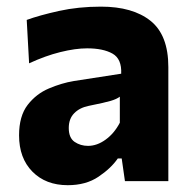

<svg xmlns="http://www.w3.org/2000/svg" viewBox="-20 -532 567 564"><path d="M179 12Q114.5 12 75.2 -27.8Q36 -67.5 36 -134.5Q36 -191 61.2 -223.8Q86.5 -256.5 123.8 -272.2Q161 -288 197 -294L336 -315.5Q338 -359 310.5 -374.5Q283 -390 236 -390Q201.5 -390 157.2 -379Q113 -368 65.5 -346L58.5 -473.5Q95.5 -487 153 -499.8Q210.5 -512.5 276.5 -512.5Q370 -512.5 422.2 -470.8Q474.5 -429 474.5 -335V0H347L337.5 -66.5H326Q306 -37.5 269.2 -12.8Q232.5 12 179 12ZM238.5 -103.5Q265 -103.5 290.2 -121.8Q315.5 -140 332 -171.5V-248Q323 -241 305.5 -235.8Q288 -230.5 240.5 -221Q213.5 -215.5 197.8 -199.2Q182 -183 182 -156Q182 -127 199.2 -115.2Q216.5 -103.5 238.5 -103.5Z"/></svg>

Font: Heraclito
Style: Bold
Weight: 700
Designer: Kostas Bartsokas (font) & Cristiano Sobral (main changes)
Foundry: Kostas Bartsokas (font) & Cristiano Sobral (main changes)
Version: Version 1.00;July 8, 2020;FontCreator 13.0.0.2655 64-bit